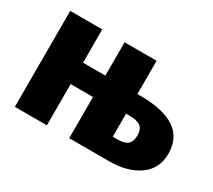

<svg xmlns="http://www.w3.org/2000/svg" viewBox="-106 -728 1027 924"><g transform="rotate(30 407.5 -266.5)"><path d="M549 -348Q804 -348 804 -173Q804 -91 741 -45.5Q678 0 574 0H353V-229H229V0H51V-533H229V-348H353V-533H531V-348ZM557 -111Q596 -111 613.5 -126Q631 -141 631 -176Q631 -209 612.5 -224Q594 -239 549 -239H531V-111Z"/></g></svg>

Font: FiraGO ExtraBold
Style: Regular
Weight: 800
Designer: bBox Type
Foundry: bBox Type GmbH
Version: Version 1.001;PS 001.001;hotconv 1.0.88;makeotf.lib2.5.64775